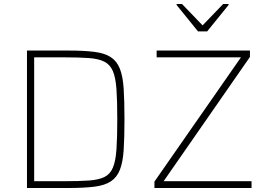

<svg xmlns="http://www.w3.org/2000/svg" viewBox="-20 -941 1334 961"><path d="M115 0V-688H320Q400 -688 452 -681.5Q504 -675 534.5 -655Q565 -635 580 -597Q595 -559 599 -497.5Q603 -436 603 -344Q603 -252 599 -190.5Q595 -129 580 -91Q565 -53 534.5 -33Q504 -13 452 -6.5Q400 0 320 0ZM151 -34H300Q376 -34 425.5 -37.5Q475 -41 503.5 -55.5Q532 -70 545.5 -103Q559 -136 563 -194.5Q567 -253 567 -344Q567 -435 563 -493.5Q559 -552 545 -585Q531 -618 502 -632.5Q473 -647 424 -650.5Q375 -654 300 -654H151ZM753 0V-32L1186 -654H764V-688H1231V-656L799 -34H1239V0ZM971 -784 864 -916V-921H891L994 -814L1097 -921H1124V-916L1017 -784Z"/></svg>

Font: Saira Thin
Style: Regular
Weight: 100
Designer: Hector Gatti with collaboration of the Omnibus-Type team
Foundry: Omnibus-Type
Version: Version 1.101